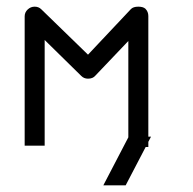

<svg xmlns="http://www.w3.org/2000/svg" viewBox="-20 -490 580 576"><path d="M114 -53H54V-441Q54 -453 63 -461.5Q72 -470 84 -470Q96 -470 104 -462L244 -326L373 -463Q380 -470 395 -470Q409 -470 416 -464Q425 -455 425 -442V-80H433L425 -64.5V-49H417L357 66H290L365 -78V-367L266 -263Q258.5 -254 244 -254Q232 -254 224 -262L114 -370Z"/></svg>

Font: ibm3270
Style: Regular
Weight: 400
Monospace: yes
Version: Version 2.0.3